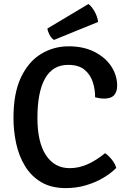

<svg xmlns="http://www.w3.org/2000/svg" viewBox="-20 -929 644 962"><path d="M456.5 -441.5Q457 -480 445 -517.5Q433 -555 403.5 -579.5Q374 -604 321.5 -604Q244.5 -604 206 -536.2Q167.5 -468.5 167.5 -338Q167.5 -216.5 210.2 -151.5Q253 -86.5 329 -86.5Q376.5 -86.5 420.5 -106.8Q464.5 -127 506.5 -161.5Q524.5 -149.5 541 -128.5Q557.5 -107.5 562.5 -87.5Q535 -60 495.8 -37Q456.5 -14 409 -0.2Q361.5 13.5 310 13.5Q237 13.5 186.8 -16.2Q136.5 -46 105.8 -96.2Q75 -146.5 61.2 -209.5Q47.5 -272.5 47.5 -338.5Q47.5 -463 85.5 -542.2Q123.5 -621.5 186.5 -659.2Q249.5 -697 324 -697Q398.5 -697 453.2 -669.2Q508 -641.5 537.5 -596.5Q567 -551.5 567 -499.5Q567 -469.5 551.8 -452.2Q536.5 -435 502.5 -435Q489.5 -435 479.2 -436.8Q469 -438.5 456.5 -441.5ZM423 -909Q439 -897.5 453.8 -871.5Q468.5 -845.5 471.5 -819L250.5 -729Q237.5 -737 228.5 -754Q219.5 -771 217.5 -786Z"/></svg>

Font: Signika Negative Medium
Style: Regular
Weight: 500
Designer: Anna Giedry
Foundry: Anna Giedry
Version: Version 2.001